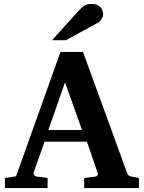

<svg xmlns="http://www.w3.org/2000/svg" viewBox="-20 -949 726 969"><path d="M308.1 -533.2 224.1 -293H394ZM404.8 0V-50.8L463.9 -58.1Q468.8 -59.1 472.2 -64.5Q475.6 -69.8 473.1 -75.2L418.9 -233.9H205.1L149.9 -79.1Q147 -71.3 152.8 -64.9Q158.7 -58.6 164.1 -58.1L220.2 -50.8V0H4.9V-50.8L61 -59.1L285.2 -687H398.9L621.1 -77.1Q625 -67.9 628.7 -64.2Q632.3 -60.5 643.1 -58.1L681.2 -50.8V0ZM500.5 -876.5Q500.5 -871.6 498.3 -865.5Q496.1 -859.4 492.7 -853.5Q489.3 -847.7 484.4 -842.5Q479.5 -837.4 474.6 -834.5L312.5 -746.1H242.7L379.4 -897.5Q388.2 -906.7 395.3 -912.8Q402.3 -918.9 409.4 -922.6Q416.5 -926.3 424.3 -927.7Q432.1 -929.2 442.4 -929.2Q458.5 -929.2 469.5 -924.3Q480.5 -919.4 487.5 -911.9Q494.6 -904.3 497.6 -894.8Q500.5 -885.3 500.5 -876.5Z"/></svg>

Font: Charis SIL Am
Style: Bold
Weight: 700
Foundry: SIL International
Version: Version 5.000